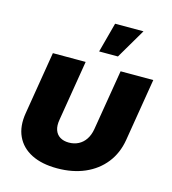

<svg xmlns="http://www.w3.org/2000/svg" viewBox="-114 -863 863 964"><g transform="rotate(15 317.5 -381.5)"><path d="M271 7.3Q191.4 7.3 137.5 -20Q83.5 -47.4 59.8 -98.4Q36.1 -149.4 47.9 -219.7L101.6 -545.9H272L220.2 -231Q214.8 -199.7 222.4 -177.7Q230 -155.8 248.8 -144.3Q267.6 -132.8 294.4 -132.8Q322.3 -132.8 344.5 -144.3Q366.7 -155.8 381.3 -177.7Q396 -199.7 401.4 -231L453.6 -545.9H623.5L569.8 -219.7Q558.1 -149.4 517.8 -98.4Q477.5 -47.4 414.3 -20Q351.1 7.3 271 7.3ZM323.7 -614.3 365.2 -769.5H512.7L421.4 -614.3Z"/></g></svg>

Font: Inter ExtraBold
Style: Italic
Weight: 800
Italic angle: -9.3988°
Designer: Rasmus Andersson
Foundry: rsms
Version: Version 4.001;git-66647c0bb